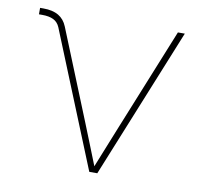

<svg xmlns="http://www.w3.org/2000/svg" viewBox="-64 -590 680 657"><g transform="rotate(10 275.5 -261.5)"><path d="M287.1 0 96.7 -469.2Q89.4 -486.3 74.2 -493.7Q59.1 -501 35.6 -501H23.9V-523.4H35.6Q67.9 -523.4 88.1 -511.5Q108.4 -499.5 118.2 -475.1L244.1 -164.1Q259.3 -127.4 273.9 -89.6Q288.6 -51.8 303.7 -14.6H297.9Q313 -51.8 327.9 -89.4Q342.8 -127 357.9 -164.1L502.9 -522.5H526.9L314.9 0Z"/></g></svg>

Font: Inter 28pt Thin
Style: Regular
Weight: 250
Designer: Rasmus Andersson
Foundry: rsms
Version: Version 4.001;git-66647c0bb